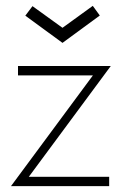

<svg xmlns="http://www.w3.org/2000/svg" viewBox="-20 -636 437 656"><path d="M41.5 -410.5H358.5L78.5 -32H353V0H17.5L297.5 -378.5H41.5ZM193.5 -489.5 66.5 -582.5 91 -615 193.5 -541 297 -616 321 -583Z"/></svg>

Font: League Spartan Thin
Style: Regular
Weight: 100
Foundry: The League of Moveable Type
Version: Version 2.002